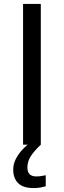

<svg xmlns="http://www.w3.org/2000/svg" viewBox="-20 -734 325 974"><path d="M97 0V-714H187V0ZM119 116Q119 161 164 161Q181 161 192.5 158.5Q204 156 212 155V211Q198 215 184 217.5Q170 220 150 220Q97 220 72 195Q47 170 47 126Q47 97 61.5 70Q76 43 97.5 21Q119 -1 139 -15L187 0Q153 32 136 58.5Q119 85 119 116Z"/></svg>

Font: Noto IKEA Simplified Chinese
Style: Regular
Weight: 400
Designer: Monotype Design Team
Foundry: Monotype Imaging Inc.
Version: Version 1.100